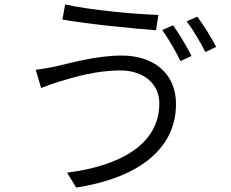

<svg xmlns="http://www.w3.org/2000/svg" viewBox="-20 -801 1040 864"><path d="M697 -336C697 -153 524 -55 282 -24L323 43C579 4 772 -116 772 -333C772 -474 668 -551 528 -551C414 -551 300 -518 230 -502C201 -496 168 -490 141 -487L165 -405C188 -414 215 -424 247 -434C307 -451 405 -484 522 -484C626 -484 697 -424 697 -336ZM273 -781 261 -713C374 -693 573 -673 682 -665L693 -734C597 -736 382 -756 273 -781ZM759 -687 710 -666C737 -628 773 -567 792 -526L842 -549C821 -591 785 -651 759 -687ZM868 -726 820 -705C848 -668 882 -611 904 -567L953 -590C934 -627 895 -690 868 -726Z"/></svg>

Font: ChiuKong Gothic CL Normal
Style: Regular
Weight: 350
Designer: Ryoko NISHIZUKA 西塚涼子 (kana, bopomofo & ideographs); Paul D. Hunt (Latin, Greek & Cyrillic); Sandoll Communications 산돌커뮤니
Foundry: Adobe
Version: Version 1.300